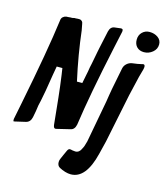

<svg xmlns="http://www.w3.org/2000/svg" viewBox="-186 -878 1053 1213"><g transform="rotate(15 340.0 -272.0)"><path d="M719 -710Q719 -679 694 -658.5Q669 -638 638 -638Q609 -638 591.5 -655.5Q574 -673 574 -703Q574 -733 593.5 -752Q613 -771 641 -771Q673 -771 696 -754.5Q719 -738 719 -710ZM33 -20 -36 -4Q-38 -3 -43 -3Q-46 -3 -46 -11V-18L-25 -123Q48 -489 75 -696Q76 -709 85 -717.5Q94 -726 106 -728L124 -729H123Q125 -729 128.5 -729.5Q132 -730 133 -730H145Q146 -730 159 -733H168Q177 -733 181 -734H192Q201 -734 208 -727Q215 -720 216 -708L223 -671V-672Q241 -515 278 -349H313Q315 -359 318.5 -376.5Q322 -394 324.5 -407Q327 -420 329 -429Q333 -458 339 -482L349 -534Q350 -543 354.5 -563Q359 -583 361 -595L385 -706Q393 -738 419 -741Q426 -742 439.5 -743.5Q453 -745 460 -746Q473 -746 473 -736V-728L449 -617Q379 -292 350 -87Q343 -53 317 -48L230 -27Q229 -26 223 -26Q212 -26 209 -47L197 -165Q195 -190 191 -223L183 -293Q172 -380 167 -408H130Q129 -402 120 -351Q100 -222 89 -173Q81 -145 76 -102L68 -60Q61 -27 33 -20ZM582 -551 618 -556 642 -561Q651 -564 655 -564Q666 -564 666 -548Q666 -544 664 -534L649 -480L619 -352L553 -30L532 55Q490 227 391 227Q356 227 313 204H314Q298 195 298 171Q298 159 304 147Q305 144 314.5 123Q324 102 329 91Q336 75 346 75Q352 75 363 78Q377 80 382 80Q408 80 421 50L420 51Q430 36 439 -1L490 -276Q492 -289 496.5 -317.5Q501 -346 504 -361L532 -503Q536 -522 550.5 -535Q565 -548 583 -551Z"/></g></svg>

Font: Bangerz Fix
Style: Regular
Weight: 400
Designer: vernon adams
Foundry: Vernon Adams
Version: Version 2.10;December 28, 2023;FontCreator 13.0.0.2683 64-bi